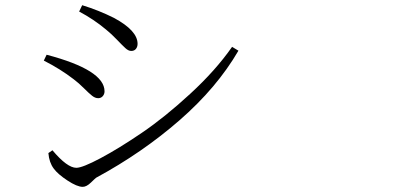

<svg xmlns="http://www.w3.org/2000/svg" viewBox="-20 -728 1540 738"><path d="M387.7 -614.3Q339.8 -654.3 284.2 -683.6L295.9 -708Q359.4 -688.5 418 -659.2Q508.8 -610.4 508.8 -559.6Q508.8 -547.9 502.4 -540Q496.1 -532.2 484.4 -532.2Q473.6 -532.2 461.9 -543Q450.2 -553.7 429.2 -575.7Q408.2 -597.7 387.7 -614.3ZM273.4 -83Q296.9 -83 366.7 -120.1Q436.5 -157.2 524.9 -217.3Q613.3 -277.3 710.9 -367.2Q808.6 -457 872.1 -547.9L896.5 -533.2Q813.5 -390.6 669.9 -265.6Q526.4 -140.6 349.6 -44.9Q346.7 -43 329.6 -26.4Q312.5 -9.8 297.9 -9.8Q276.4 -9.8 239.3 -34.2Q202.1 -58.6 186.5 -80.1Q168.9 -103.5 166 -139.6L181.6 -150.4Q238.3 -83 273.4 -83ZM159.2 -517.6Q381.8 -459 381.8 -377Q381.8 -366.2 375 -358.4Q368.2 -350.6 357.4 -350.6Q345.7 -350.6 334 -359.9Q322.3 -369.1 302.2 -389.2Q282.2 -409.2 262.7 -423.8Q211.9 -462.9 148.4 -495.1Z"/></svg>

Font: Bpmf Zihi Serif Light
Style: Light
Weight: 300
Foundry: But Ko
Version: Version 1.320